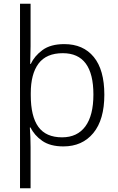

<svg xmlns="http://www.w3.org/2000/svg" viewBox="-20 -780 639 1036"><path d="M543 -269Q543 -134 483.5 -62Q424 10 322 10Q251 10 208 -20Q165 -50 145 -92H141Q143 -70 144 -39Q145 -8 145 15V236H88V-760H145V-531Q145 -511 144 -482.5Q143 -454 143 -435H146Q166 -478 209.5 -510Q253 -542 327 -542Q429 -542 486 -472.5Q543 -403 543 -269ZM484 -270Q484 -493 319 -493Q230 -493 188 -437Q146 -381 146 -277V-266Q146 -152 187 -95.5Q228 -39 315 -39Q397 -39 440.5 -98Q484 -157 484 -270Z"/></svg>

Font: Noto Traditional Nushu Light
Style: Regular
Weight: 300
Designer: LIU Zhao
Foundry: LiuZhao Studio
Version: Version 2.003; ttfautohint (v1.8.4.7-5d5b)